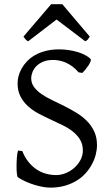

<svg xmlns="http://www.w3.org/2000/svg" viewBox="-20 -860 516 895"><path d="M432.1 -184.1Q432.1 -162.1 426.3 -139.2Q420.4 -116.2 408.4 -94Q396.5 -71.8 378.7 -52Q360.8 -32.2 336.7 -17.6Q312.5 -2.9 282 5.9Q251.5 14.6 214.8 14.6Q198.7 14.6 179.7 11.2Q160.6 7.8 140.6 1.7Q120.6 -4.4 100.8 -13.2Q81.1 -22 64 -33.2Q60.5 -35.2 58.8 -49.8Q57.1 -64.5 57.1 -84.2Q57.1 -104 58.6 -124.5Q60.1 -145 64 -158.2L84 -155.8Q95.2 -127 112.1 -106Q128.9 -85 149.4 -71Q169.9 -57.1 193.6 -50.5Q217.3 -43.9 242.2 -43.9Q264.2 -43.9 286.4 -53Q308.6 -62 326.2 -77.6Q343.8 -93.3 355 -114Q366.2 -134.8 366.2 -158.2Q366.2 -188 353 -209.5Q339.8 -231 318.6 -247.6Q297.4 -264.2 270 -277.3Q242.7 -290.5 214.1 -303.7Q185.5 -316.9 158.2 -331.5Q130.9 -346.2 109.6 -365.7Q88.4 -385.3 75.2 -410.9Q62 -436.5 62 -472.2Q62 -487.3 66.4 -504.9Q70.8 -522.5 80.6 -540Q90.3 -557.6 105.7 -574Q121.1 -590.3 142.8 -602.8Q164.6 -615.2 192.9 -622.6Q221.2 -629.9 256.8 -629.9Q278.8 -629.9 301 -626.5Q323.2 -623 342.5 -617.2Q361.8 -611.3 377.4 -603Q393.1 -594.7 401.9 -585Q405.3 -582 402.1 -573.5Q398.9 -564.9 392.3 -554.9Q385.7 -544.9 377.7 -535.2Q369.6 -525.4 363.8 -520L346.2 -522.9Q332.5 -539.1 317.6 -550Q302.7 -561 287.4 -567.9Q272 -574.7 256.8 -577.6Q241.7 -580.6 228 -580.6Q200.7 -580.6 181.4 -572.5Q162.1 -564.5 149.7 -551.8Q137.2 -539.1 131.3 -523.9Q125.5 -508.8 125.5 -495.1Q125.5 -472.2 138.7 -454.3Q151.9 -436.5 173.3 -421.6Q194.8 -406.7 222.4 -393.6Q250 -380.4 278.8 -366Q307.6 -351.6 335.2 -335Q362.8 -318.4 384.3 -296.9Q405.8 -275.4 418.9 -247.8Q432.1 -220.2 432.1 -184.1ZM398.4 -689.5Q392.6 -680.2 389.2 -675.8Q385.7 -671.4 377.4 -667.5L243.7 -769L111.3 -667.5Q107.4 -669.4 104.7 -671.4Q102.1 -673.3 99.9 -675.8Q97.7 -678.2 95.2 -681.6Q92.8 -685.1 89.4 -689.5L218.3 -840.3H270.5Z"/></svg>

Font: Noto Serif Devanagari
Style: Bold
Weight: 700
Designer: Monotype Design Team
Foundry: Monotype Imaging Inc.
Version: Version 1.01